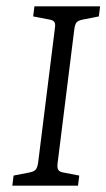

<svg xmlns="http://www.w3.org/2000/svg" viewBox="-20 -588 337 608"><path d="M19 0 23 -32 74 -42Q89 -45 94 -52Q99 -59 101 -75L154 -500Q156 -513 152 -518.5Q148 -524 137 -526L85 -536L89 -568H297L293 -536L242 -526Q227 -523 222 -516.5Q217 -510 215 -493L162 -68Q161 -55 165 -49.5Q169 -44 179 -42L231 -32L227 0Z"/></svg>

Font: Yrsa Light
Style: Italic
Weight: 300
Italic angle: -7.10001°
Designer: Anna Giedrys (Yrsa+Rasa design), David Brezina (Yrsa art-direction, Rasa art-direction, design)
Foundry: Rosetta Type Foundry
Version: Version 2.004